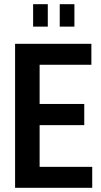

<svg xmlns="http://www.w3.org/2000/svg" viewBox="-20 -896 484 916"><path d="M52 0V-687H416V-587H169V-400H382V-299H169V-100H420V0ZM138 -769V-876H208V-769ZM265 -769V-876H335V-769Z"/></svg>

Font: Archivo SemiBold ExtraCondensed
Style: Regular
Weight: 600
Width: 2
Version: Version 2.001